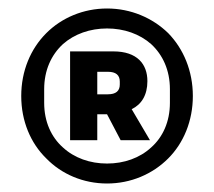

<svg xmlns="http://www.w3.org/2000/svg" viewBox="-20 -730 504 452"><path d="M232 -298C176 -298 125 -320 89 -357C52 -393 30 -445 30 -504C30 -563 52 -615 89 -652C125 -688 176 -710 232 -710C288 -710 339 -688 376 -652C412 -615 434 -563 434 -504C434 -445 412 -393 376 -357C339 -320 288 -298 232 -298ZM232 -345C272 -345 309 -358 336 -383C363 -407 380 -443 380 -488V-520C380 -565 363 -601 336 -626C309 -650 272 -663 232 -663C192 -663 155 -650 128 -626C101 -601 84 -565 84 -520V-488C84 -443 101 -407 128 -383C155 -358 192 -345 232 -345ZM209 -400H145V-609H247C303 -609 327 -579 327 -539C327 -506 313 -484 290 -473L333 -400H264L232 -461H209ZM234 -508C253 -508 262 -516 262 -531V-538C262 -553 253 -561 234 -561H209V-508Z"/></svg>

Font: Plexus Sans Bold
Style: Regular
Weight: 700
Version: Version 2.001;PS 002.001;hotconv 1.0.70;makeotf.lib2.5.58329